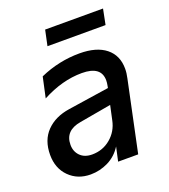

<svg xmlns="http://www.w3.org/2000/svg" viewBox="-135 -824 824 935"><g transform="rotate(-20 276.5 -356.5)"><path d="M21 -144Q21 -220 65.5 -265.5Q110 -311 185 -322L397 -354L399 -365Q402 -380 402 -392Q402 -466 302 -466Q200 -466 95 -410L118 -516Q217 -560 324 -560Q412 -560 460 -521.5Q508 -483 508 -414Q508 -391 502 -365L425 0H321L337 -73Q310 -30 266.5 -8.5Q223 13 175 13Q108 13 64.5 -30.5Q21 -74 21 -144ZM215 -76Q270 -76 311 -110.5Q352 -145 363 -199L379 -273L215 -244Q131 -230 131 -156Q131 -121 153.5 -98.5Q176 -76 215 -76ZM507 -726 491 -646H190L207 -726Z"/></g></svg>

Font: Application Medium
Style: Italic
Weight: 500
Italic angle: -12°
Designer: Wei Huang
Foundry: Wei Huang
Version: Version 0.012